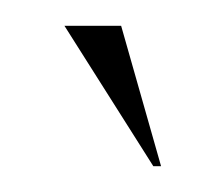

<svg xmlns="http://www.w3.org/2000/svg" viewBox="-20 -703 174 149"><path d="M99 -574 30 -683H74L105 -574Z"/></svg>

Font: Moniqa Cond Display
Style: Regular
Weight: 400
Width: 3
Designer: Rajesh Rajput
Foundry: Rajesh Rajput
Version: Version 1.000